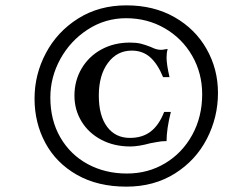

<svg xmlns="http://www.w3.org/2000/svg" viewBox="-20 -700 844 717"><path d="M109 -332Q109 -422 151.5 -502Q194 -582 272 -631Q350 -680 452 -680Q554 -680 631.5 -636Q709 -592 751.5 -517Q794 -442 794 -353Q794 -262 752.5 -181.5Q711 -101 633 -52Q555 -3 452 -3Q345 -3 267.5 -47Q190 -91 149.5 -166Q109 -241 109 -332ZM735 -348Q735 -427 697.5 -492Q660 -557 595 -594.5Q530 -632 451 -632Q373 -632 308 -590Q243 -548 205.5 -480Q168 -412 168 -336Q168 -251 205.5 -186.5Q243 -122 308 -87Q373 -52 454 -52Q533 -52 597 -90.5Q661 -129 698 -196.5Q735 -264 735 -348ZM258 -343Q258 -399 285 -444.5Q312 -490 359 -515.5Q406 -541 465 -541Q489 -541 505.5 -537Q522 -533 542 -525Q544 -524 556 -519Q568 -514 582 -514Q588 -514 594.5 -515.5Q601 -517 604 -517L606 -516Q602 -503 602 -485Q602 -460 613 -412H589Q569 -461 541 -486Q513 -511 472 -511Q417 -511 383 -465Q349 -419 349 -343Q349 -268 380 -226.5Q411 -185 465 -185Q512 -185 543 -209Q574 -233 593 -282H618Q602 -218 602 -173H597Q583 -173 565.5 -169.5Q548 -166 541 -165Q497 -153 467 -153Q406 -153 358.5 -178Q311 -203 284.5 -246.5Q258 -290 258 -343Z"/></svg>

Font: Ibarra Real Nova SemiBold
Style: Italic
Weight: 600
Italic angle: -22°
Designer: Jose Maria Ribagorda & Octavio Pardo
Foundry: Octavio Pardo
Version: Version 1.014